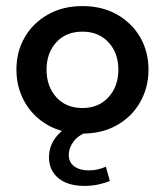

<svg xmlns="http://www.w3.org/2000/svg" viewBox="-20 -429 542 631"><path d="M251 10Q186 10 137 -18Q88 -46 61 -94Q34 -142 34 -200Q34 -259 61 -306Q88 -353 137 -381Q186 -409 251 -409Q316 -409 365 -381Q414 -353 441 -306Q468 -259 468 -200Q468 -142 441 -94Q414 -46 365 -18Q316 10 251 10ZM251 -74Q304 -74 336.5 -109.5Q369 -145 369 -200Q369 -255 336.5 -290Q304 -325 251 -325Q197 -325 165 -290Q133 -255 133 -200Q133 -145 165 -109.5Q197 -74 251 -74ZM258 182Q203 182 172 156.5Q141 131 141 88Q141 47 169 15.5Q197 -16 248 -32L279 0Q239 13 222.5 35Q206 57 206 80Q206 105 224.5 118Q243 131 271 131Q287 131 300 128Q313 125 328 119L341 166Q320 174 300 178Q280 182 258 182Z"/></svg>

Font: Rokkitt SemiBold
Style: Regular
Weight: 600
Designer: Vernon Adams
Foundry: Vernon Adams
Version: Version 3.103